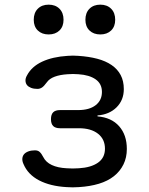

<svg xmlns="http://www.w3.org/2000/svg" viewBox="-20 -797 640 825"><path d="M96 -473Q116 -511 161 -532Q206 -553 270 -557Q282 -558 293.5 -558Q305 -558 317 -557Q362 -554 398 -544.5Q434 -535 459.5 -517.5Q485 -500 498.5 -474.5Q512 -449 512 -414Q512 -367 481 -336Q450 -305 399 -301V-297Q459 -292 492 -254.5Q525 -217 525 -157Q525 -120 510.5 -90.5Q496 -61 469.5 -40Q443 -19 405 -7.5Q367 4 319 7Q306 8 292.5 8Q279 8 266 7Q196 3 148 -22Q100 -47 81 -92Q75 -105 76 -116Q77 -127 83.5 -134.5Q90 -142 102 -146.5Q114 -151 130 -151Q136 -151 141 -149.5Q146 -148 150 -144.5Q154 -141 158 -135.5Q162 -130 166 -122Q177 -100 202.5 -88Q228 -76 266 -74Q279 -73 292.5 -73Q306 -73 319 -74Q371 -77 401 -98Q431 -119 431 -158Q431 -199 401 -222.5Q371 -246 319 -246H238Q218 -246 208.5 -255.5Q199 -265 199 -285Q199 -305 208.5 -314.5Q218 -324 238 -324H316Q364 -324 391 -345Q418 -366 418 -402Q418 -437 391 -456Q364 -475 317 -478Q305 -479 293.5 -479Q282 -479 270 -478Q238 -476 215 -467.5Q192 -459 181 -443Q175 -435 170 -429.5Q165 -424 160.5 -421Q156 -418 151 -416.5Q146 -415 141 -415Q125 -415 113.5 -419.5Q102 -424 96 -431.5Q90 -439 89.5 -450Q89 -461 96 -473ZM411 -649Q382 -649 364.5 -666Q347 -683 347 -712Q347 -742 364.5 -759.5Q382 -777 411 -777Q440 -777 457.5 -759.5Q475 -742 475 -712Q475 -683 457.5 -666Q440 -649 411 -649ZM189 -649Q160 -649 142.5 -666Q125 -683 125 -712Q125 -742 142.5 -759.5Q160 -777 189 -777Q218 -777 235.5 -759.5Q253 -742 253 -712Q253 -683 235.5 -666Q218 -649 189 -649Z"/></svg>

Font: Maple Mono
Style: Regular
Weight: 400
Monospace: yes
Designer: subframe7536
Version: Version 7.300